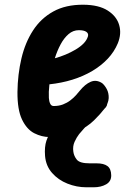

<svg xmlns="http://www.w3.org/2000/svg" viewBox="-20 -571 568 814"><path d="M190.5 10Q157 10 125.2 -6.2Q93.5 -22.5 73.5 -64Q53.5 -105.5 54 -181Q55 -256 70.8 -323Q86.5 -390 119.8 -441.5Q153 -493 205.8 -522.2Q258.5 -551.5 333.5 -551Q399 -550.5 436.8 -526.2Q474.5 -502 485.2 -465Q496 -428 479.5 -387.5Q464.5 -351.5 436.8 -322Q409 -292.5 371 -270Q333 -247.5 287 -233.2Q241 -219 189.5 -213.5Q189 -205.5 188.2 -197.2Q187.5 -189 187 -182Q186.5 -170 187.2 -155.8Q188 -141.5 192.8 -131.5Q197.5 -121.5 207.5 -121.5Q229.5 -121.5 247 -128.2Q264.5 -135 278.2 -145.5Q292 -156 301.8 -167Q311.5 -178 318 -186Q340.5 -214 364.5 -224.2Q388.5 -234.5 413 -218.5Q424 -209.5 432.8 -193Q441.5 -176.5 440.8 -155Q440 -133.5 422 -109Q407 -89 378.8 -61Q350.5 -33 304.8 -11.5Q259 10 190.5 10ZM212.5 -324Q235 -330 257.8 -339.5Q280.5 -349 300.8 -361Q321 -373 334.8 -387.2Q348.5 -401.5 353 -417.5Q356 -429 346 -436Q336 -443 314 -443Q290 -443 270.8 -426.5Q251.5 -410 237 -383Q222.5 -356 212.5 -324ZM346 223Q305 223 266 207.5Q227 192 200.8 162.2Q174.5 132.5 171 90Q168 51.5 176.8 25.5Q185.5 -0.5 205 -24Q218.5 -41 237 -62Q255.5 -83 274.8 -103.5Q294 -124 310 -139.5Q323.5 -152.5 339.5 -159.2Q355.5 -166 377.5 -166Q394 -166 410.5 -158Q427 -150 432.8 -137Q438.5 -124 422 -109Q397 -86.5 365.2 -55.8Q333.5 -25 315.5 -2.5Q305 11 296.2 30.2Q287.5 49.5 291 72.5Q293.5 91 306 106.2Q318.5 121.5 360.5 121.5H390Q420 121.5 435.5 133Q451 144.5 451.5 172Q452 198 430 210.5Q408 223 377.5 223Z"/></svg>

Font: Edu NSW ACT Hand
Style: Regular
Weight: 400
Designer: Tina and Corey Anderson, Eben Sorkin, Mirko Velimirovic
Foundry: Sorkin Type Co.
Version: Version 2.000